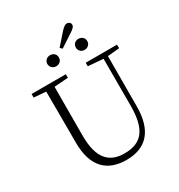

<svg xmlns="http://www.w3.org/2000/svg" viewBox="-236 -1184 1260 1354"><g transform="rotate(-30 394.0 -507.5)"><path d="M297 -805C323 -805 344 -823 344 -850C344 -878 323 -895 297 -895C273 -895 250 -878 250 -850C250 -823 273 -805 297 -805ZM398 -890 497 -955C529 -975 541 -988 541 -1003C541 -1019 528 -1030 512 -1030C498 -1030 486 -1022 464 -999L382 -906ZM528 -805C553 -805 575 -823 575 -850C575 -878 553 -895 528 -895C503 -895 482 -878 482 -850C482 -823 503 -805 528 -805ZM489 -694 612 -684V-303C612 -109 548 -32 407 -32C288 -32 213 -99 213 -286V-387C213 -489 213 -588 214 -686L327 -694V-723H48V-694L146 -686C147 -587 147 -488 147 -387V-271C147 -67 246 15 397 15C559 15 647 -81 647 -278L648 -685L744 -694V-723H489Z"/></g></svg>

Font: Noto Serif CJK HK ExtraLight
Style: Regular
Weight: 200
Designer: Ryoko NISHIZUKA 西塚涼子 (kana & ideographs); Frank Grießhammer (Latin, Greek & Cyrillic); Wenlong ZHANG 张文龙 (bopomofo); San
Foundry: Adobe
Version: Version 2.001;hotconv 1.1.0;makeotfexe 2.6.0